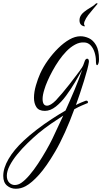

<svg xmlns="http://www.w3.org/2000/svg" viewBox="-187 -690 629 1181"><path d="M-90 471Q-121 471 -144 451.5Q-167 432 -167 392Q-167 344 -134.5 288Q-102 232 -41 175Q-7 143 38.5 108Q84 73 131.5 42Q179 11 216 -10Q245 -74 272 -138.5Q299 -203 319 -262Q301 -229 275.5 -186Q250 -143 220 -102Q190 -61 156.5 -34.5Q123 -8 89 -8Q52 -8 37 -31Q22 -54 22 -88Q22 -124 34 -165Q46 -206 60 -237Q79 -279 108 -319.5Q137 -360 171 -393.5Q205 -427 240 -447Q275 -467 308 -467Q334 -467 360 -455Q386 -443 404 -412Q422 -381 422 -325Q422 -308 418 -298.5Q414 -289 410 -289Q403 -289 403 -316Q403 -341 395 -367Q387 -393 371 -410.5Q355 -428 331 -429Q303 -431 274.5 -415.5Q246 -400 221 -374Q196 -348 176 -319Q154 -287 136 -254Q118 -221 105 -191Q92 -161 86 -140Q75 -105 75 -82Q75 -40 102 -40Q124 -40 156 -72Q174 -91 196 -117Q218 -143 239.5 -170.5Q261 -198 278.5 -221.5Q296 -245 306 -258Q309 -264 317 -274Q324 -283 332 -308Q338 -329 349 -329Q360 -329 360 -310Q358 -293 350 -262.5Q342 -232 330 -193.5Q318 -155 305 -116Q292 -77 280 -44Q299 -54 314 -60L339 -70Q341 -70 341.5 -70.5Q342 -71 343 -71Q354 -71 354 -61Q354 -55 347 -54Q335 -49 315 -40.5Q295 -32 270 -18Q244 54 213 123Q182 192 152 243Q98 335 53 385Q8 435 -29 455Q-58 471 -90 471ZM-96 448Q-75 448 -55 434Q-32 418 -5.5 387Q21 356 47 316.5Q73 277 96 237Q119 197 135 164L202 21Q166 44 127 71Q88 98 50 129Q17 157 -17.5 190.5Q-52 224 -81 259.5Q-110 295 -127.5 329Q-145 363 -145 391Q-145 418 -130.5 433Q-116 448 -96 448ZM333 -528Q325 -528 316 -534Q302 -544 302 -564Q302 -575 305 -584Q312 -602 330 -616.5Q348 -631 364 -640Q371 -644 383 -652Q395 -660 397 -663Q407 -673 412 -669Q414 -667 412 -665L384 -632Q369 -615 355 -596.5Q341 -578 333 -558Q332 -555 331 -551.5Q330 -548 330 -544Q330 -537 333 -534Q337 -528 333 -528Z"/></svg>

Font: Birthstone Bounce
Style: Regular
Weight: 400
Designer: Robert E. Leuschke
Foundry: Rob Leuschke
Version: Version 1.010; ttfautohint (v1.8.3)